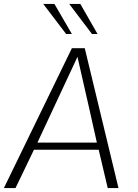

<svg xmlns="http://www.w3.org/2000/svg" viewBox="-30 -956 699 976"><path d="M437.5 -783.2 321.8 -936H378.4L465.8 -783.2ZM306.2 -783.2 189.9 -936H246.6L335.4 -783.2ZM160.2 -231H462.4Q430.2 -377 363.8 -667Q228 -376 160.2 -231ZM-10.3 0 335.4 -710.9H400.9L572.3 0H517.6L471.7 -194.8H142.6L48.8 0Z"/></svg>

Font: Muli
Style: ExtraLightItalic
Weight: 200
Italic angle: -7°
Designer: Vernon Adams
Foundry: newtypography
Version: Version 2.0; ttfautohint (v1.00rc1.2-2d82) -l 8 -r 50 -G 200